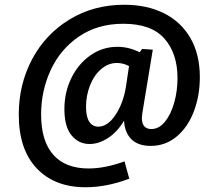

<svg xmlns="http://www.w3.org/2000/svg" viewBox="-20 -677 910 808"><path d="M821 -352Q821 -274 795.5 -207.5Q770 -141 723 -102Q676 -63 614 -63Q562 -63 533.5 -90.5Q505 -118 502 -169Q474 -122 435 -96.5Q396 -71 357 -71Q311 -71 281 -107.5Q251 -144 251 -218Q251 -289 280.5 -349Q310 -409 361 -444.5Q412 -480 474 -480Q522 -480 568 -457L578 -471L623 -468L579 -201Q577 -187 577 -181Q577 -134 617 -134Q649 -134 674 -164.5Q699 -195 713 -244.5Q727 -294 727 -348Q727 -452 672 -514.5Q617 -577 499 -577Q391 -577 312.5 -523.5Q234 -470 193.5 -382.5Q153 -295 153 -195Q153 -84 204 -26Q255 32 353 32Q422 32 504 2L524 75Q429 111 340 111Q210 111 134.5 31.5Q59 -48 59 -195Q59 -322 115 -427.5Q171 -533 272.5 -595Q374 -657 503 -657Q598 -657 669.5 -621.5Q741 -586 781 -517.5Q821 -449 821 -352ZM510 -312 523 -399Q498 -412 472 -412Q436 -412 406 -386.5Q376 -361 359 -318Q342 -275 342 -227Q342 -186 355.5 -165Q369 -144 394 -144Q433 -144 466 -193.5Q499 -243 510 -312Z"/></svg>

Font: Bitter Pro SemiBold
Style: Italic
Weight: 600
Italic angle: -9°
Designer: Sol Matas, and Bitter project Authors
Foundry: Sol Matas
Version: Version 1.010